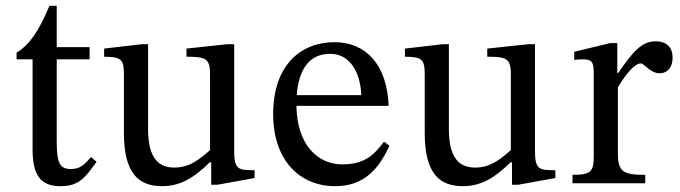

<svg xmlns="http://www.w3.org/2000/svg" viewBox="-20 -630 2339 660"><path d="M293 -90C268 -62 255 -49 223 -49C184 -49 175 -73 175 -144V-426H288V-468H175V-610H150C114 -525 84 -478 37 -449V-426H92V-116C92 -26 121 10 188 10C252 10 273 -20 312 -74Z M537 10C601 10 648 -20 701 -72H706V5H728L855 -18V-45H845C797 -45 785 -52 785 -111V-478H761L621 -463V-435C685 -435 702 -430 702 -377V-114C662 -79 630 -54 579 -54C527 -54 489 -84 489 -186V-478H467L338 -463V-435C392 -434 406 -430 406 -376V-173C406 -37 454 10 537 10Z M1132 10C1235 10 1283 -53 1319 -129L1300 -143C1268 -101 1237 -65 1156 -65C1074 -65 1001 -130 999 -266H1316C1311 -406 1239 -485 1130 -485C1013 -485 919 -405 919 -238C919 -77 1012 10 1132 10ZM1000 -303C1007 -394 1045 -445 1115 -445C1186 -445 1219 -377 1222 -303Z M1571 10C1635 10 1682 -20 1735 -72H1740V5H1762L1889 -18V-45H1879C1831 -45 1819 -52 1819 -111V-478H1795L1655 -463V-435C1719 -435 1736 -430 1736 -377V-114C1696 -79 1664 -54 1613 -54C1561 -54 1523 -84 1523 -186V-478H1501L1372 -463V-435C1426 -434 1440 -430 1440 -376V-173C1440 -37 1488 10 1571 10Z M2198 0V-29C2123 -29 2104 -39 2104 -102V-330C2128 -370 2160 -412 2183 -412C2195 -412 2215 -378 2248 -378C2270 -378 2292 -394 2292 -432C2292 -466 2273 -488 2234 -488C2186 -488 2156 -453 2105 -379H2102V-482H2078L1954 -452V-424C1954 -424 1965 -426 1985 -426C2021 -426 2021 -408 2021 -372V-97C2021 -41 2014 -29 1948 -29V0Z"/></svg>

Font: STIX Two Text
Style: Regular
Weight: 400
Designer: Ross Mills, John Hudson & Paul Hanslow, Tiro Typeworks Ltd; with prior portions MicroPress Inc., and Coen Hoffman.
Foundry: Tiro Typeworks Ltd
Version: Version 2.13 b171